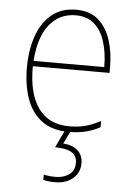

<svg xmlns="http://www.w3.org/2000/svg" viewBox="-55 -579 590 860"><g transform="rotate(5 240.5 -149.0)"><path d="M253 -538Q315 -538 353 -504.5Q391 -471 408.5 -416Q426 -361 426 -295V-269H81Q80 -146 127.5 -80.5Q175 -15 266 -15Q306 -15 337 -23Q368 -31 407 -51V-23Q375 -6 341.5 2Q308 10 266 10Q192 10 145.5 -24.5Q99 -59 77 -120Q55 -181 55 -261Q55 -338 76.5 -401Q98 -464 142 -501Q186 -538 253 -538ZM253 -513Q181 -513 135.5 -457.5Q90 -402 82 -293H400Q400 -356 384.5 -406Q369 -456 336.5 -484.5Q304 -513 253 -513ZM336 145Q336 188 305 214Q274 240 225 240Q194 240 172 234V210Q193 216 225 216Q262 216 286.5 198Q311 180 311 146Q311 113 286 98.5Q261 84 212 84L252 0H278L247 64Q290 67 313 88.5Q336 110 336 145Z"/></g></svg>

Font: Noto Sans SemiCondensed Thin
Style: Regular
Weight: 100
Width: 4
Designer: Monotype Design Team
Foundry: Monotype Imaging Inc.
Version: Version 2.013; ttfautohint (v1.8.4.7-5d5b)